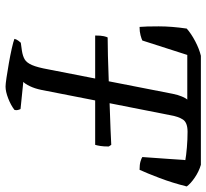

<svg xmlns="http://www.w3.org/2000/svg" viewBox="-46 -698 744 692"><g transform="rotate(90 326.0 -352.0)"><path d="M292 0Q283 0 259.5 -3.5Q236 -7 207.5 -12Q179 -17 154.5 -22.5Q130 -28 120 -32Q122 -40 127 -46.5Q132 -53 134 -55L163 -59Q182 -62 194 -69Q206 -76 214.5 -95.5Q223 -115 230 -154L263 -323H108Q108 -344 110.5 -354.5Q113 -365 115 -368Q138 -368 181 -369Q224 -370 273 -372L318 -602Q322 -622 328 -636Q334 -650 339 -655H178L126 -493Q120 -490 107 -486.5Q94 -483 77 -483Q75 -505 75 -552Q75 -599 83 -653Q101 -669 128.5 -683.5Q156 -698 181 -704H574Q598 -697 620 -682Q642 -667 652 -653Q639 -601 621.5 -555Q604 -509 592 -483Q573 -483 561.5 -486.5Q550 -490 546 -493L557 -648Q541 -651 512 -653.5Q483 -656 455 -656Q422 -656 411 -639.5Q400 -623 395 -593L352 -375Q406 -377 448.5 -378.5Q491 -380 502 -381L508 -372Q508 -353 506 -341Q504 -329 502 -323H342L304 -129Q299 -105 290.5 -87.5Q282 -70 275 -64L373 -54Q375 -50 376.5 -44Q378 -38 376 -32Q359 -19 334.5 -9.5Q310 0 292 0Z"/></g></svg>

Font: Texturina 72pt 72pt Regular
Style: Italic
Weight: 400
Italic angle: -11°
Designer: Guillermo Torres Carreño
Foundry: Omnibus-Type
Version: Version 1.002; ttfautohint (v1.8.3)